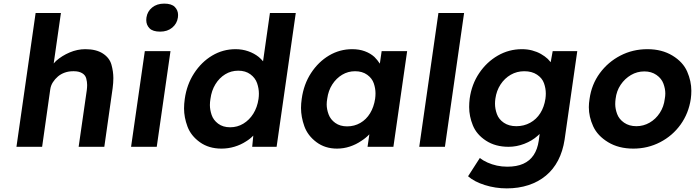

<svg xmlns="http://www.w3.org/2000/svg" viewBox="-20 -812 3844 1062"><path d="M71 0 177 -740H317L277 -461Q283 -468 290 -475Q323 -504 365.5 -522Q408 -540 452 -540Q512 -540 549 -516Q586 -492 596.5 -454Q607 -416 607 -380Q607 -354 603 -324L557 0H415L460 -313Q462 -329 462 -342Q462 -359 457 -378Q452 -397 434 -407.5Q416 -418 389 -418Q387 -418 384 -418Q360 -418 338.5 -410.5Q317 -403 300.5 -389Q284 -375 272.5 -357Q261 -339 258 -318L213 0Z M866 -637Q825 -637 807 -655.5Q789 -674 789 -701Q789 -708 790 -715Q795 -749 821.5 -770.5Q848 -792 888 -792Q929 -792 947 -773.5Q965 -755 965 -729Q965 -722 964 -715Q959 -681 932.5 -659Q906 -637 866 -637ZM705 0 781 -529H923L847 0Z M1205 10Q1135 10 1085.5 -25.5Q1036 -61 1017 -112Q998 -163 998 -212Q998 -237 1002 -265Q1013 -344 1053.5 -406.5Q1094 -469 1153.5 -504.5Q1213 -540 1283 -540Q1320 -540 1353 -528.5Q1386 -517 1411 -497Q1424 -486 1435 -473L1473 -740H1616L1510 0H1375L1381 -62Q1364 -44 1341 -30Q1312 -11 1277 -0.5Q1242 10 1205 10ZM1253 -108Q1293 -108 1326 -128Q1359 -148 1381 -183Q1403 -218 1410 -265Q1412 -280 1412 -294Q1412 -323 1402 -352Q1392 -381 1365 -401Q1338 -421 1298 -421Q1258 -421 1225.5 -401Q1193 -381 1171.5 -346Q1150 -311 1144 -265Q1141 -247 1141 -231Q1141 -205 1150.5 -176.5Q1160 -148 1186.5 -128Q1213 -108 1253 -108Z M1844 10Q1778 10 1730 -26Q1682 -62 1663.5 -113.5Q1645 -165 1645 -215Q1645 -239 1649 -266Q1660 -346 1700.5 -408Q1741 -470 1800 -505Q1859 -540 1928 -540Q1967 -540 1998 -528.5Q2029 -517 2051 -497Q2068 -480 2081 -460L2091 -529H2232L2156 0H2013L2023 -69Q2004 -49 1979 -33Q1950 -13 1915.5 -1.5Q1881 10 1844 10ZM1900 -113Q1940 -113 1973 -132Q2006 -151 2027 -185.5Q2048 -220 2055 -266Q2057 -281 2057 -296Q2057 -323 2047.5 -351Q2038 -379 2011 -398.5Q1984 -418 1944 -418Q1905 -418 1872.5 -398.5Q1840 -379 1818 -345Q1796 -311 1790 -266Q1787 -249 1787 -234Q1787 -208 1797.5 -179.5Q1808 -151 1834.5 -132Q1861 -113 1900 -113Z M2299 0 2405 -740H2547L2441 0Z M2783 230Q2720 230 2661.5 211.5Q2603 193 2569 163L2634 62Q2652 76 2676.5 87Q2701 98 2728.5 104Q2756 110 2786 110Q2838 110 2874 94Q2910 78 2931.5 46Q2953 14 2960 -34L2965 -71Q2960 -66 2954 -61Q2923 -33 2880 -16.5Q2837 0 2793 0Q2720 0 2668 -34Q2616 -68 2595.5 -118.5Q2575 -169 2575 -220Q2575 -243 2578 -267Q2589 -346 2630.5 -407.5Q2672 -469 2733.5 -504.5Q2795 -540 2867 -540Q2897 -540 2923.5 -533Q2950 -526 2972 -513.5Q2994 -501 3010 -486Q3019 -477 3026 -468L3037 -529H3173L3103 -40Q3093 25 3067 75Q3041 125 2999.5 159.5Q2958 194 2903 212Q2848 230 2783 230ZM2836 -114Q2878 -114 2912.5 -133Q2947 -152 2968.5 -186Q2990 -220 2997 -266Q2999 -281 2999 -295Q2999 -323 2989 -351.5Q2979 -380 2950.5 -399Q2922 -418 2880 -418Q2839 -418 2805 -398.5Q2771 -379 2748.5 -344.5Q2726 -310 2720 -266Q2718 -251 2718 -238Q2718 -210 2728.5 -181Q2739 -152 2767 -133Q2795 -114 2836 -114Z M3483 10Q3402 10 3343.5 -25.5Q3285 -61 3261 -113.5Q3237 -166 3237 -219Q3237 -241 3241 -265Q3252 -345 3297.5 -407Q3343 -469 3411.5 -504.5Q3480 -540 3561 -540Q3641 -540 3699.5 -504.5Q3758 -469 3781 -416Q3804 -363 3804 -310Q3804 -288 3801 -265Q3789 -185 3744.5 -123Q3700 -61 3631.5 -25.5Q3563 10 3483 10ZM3500 -114Q3539 -114 3573 -133.5Q3607 -153 3629.5 -187.5Q3652 -222 3657 -265Q3660 -281 3660 -295Q3660 -321 3649.5 -349.5Q3639 -378 3611 -397.5Q3583 -417 3544 -417Q3504 -417 3470 -397Q3436 -377 3413 -343Q3390 -309 3385 -265Q3383 -250 3383 -236Q3383 -210 3393.5 -181.5Q3404 -153 3432 -133.5Q3460 -114 3500 -114Z"/></svg>

Font: Lexend SemBd
Style: Italic
Weight: 600
Italic angle: -8.13011°
Designer: Bonnie Shaver-Troup, Thomas Jockin
Foundry: Lexend
Version: Version 1.007